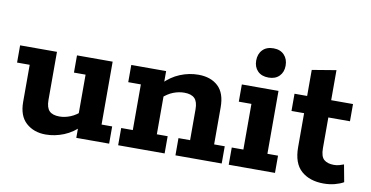

<svg xmlns="http://www.w3.org/2000/svg" viewBox="-63 -768 1826 944"><g transform="rotate(10 849.5 -296.0)"><path d="M204 10Q145 10 106.5 -24.5Q68 -59 68 -129V-314H5V-400H189V-160Q189 -122 205 -105.5Q221 -89 256 -89Q283 -89 311 -100.5Q339 -112 365 -137L347 -103V-314H289V-400H467V-86H520V0H356V-63L377 -65Q339 -26 294.5 -8Q250 10 204 10Z M565 0V-86H623V-314H560V-400H734V-337L721 -335Q759 -374 803.5 -392Q848 -410 894 -410Q956 -410 992.5 -376Q1029 -342 1029 -271V-86H1082V0H851V-86H909V-240Q909 -278 892.5 -294.5Q876 -311 841 -311Q814 -311 786.5 -300.5Q759 -290 732 -265L743 -298V-86H797V0Z M1117 0V-86H1175V-314H1112V-400H1295V-86H1348V0ZM1235 -456Q1200 -456 1180.5 -476Q1161 -496 1161 -528Q1161 -561 1180.5 -581.5Q1200 -602 1235 -602Q1269 -602 1288.5 -581.5Q1308 -561 1308 -528Q1308 -496 1288.5 -476Q1269 -456 1235 -456Z M1592 10Q1522 10 1480 -27Q1438 -64 1438 -145V-314H1375V-400H1438V-530L1558 -550V-400H1667V-314H1559V-161Q1559 -119 1576.5 -104Q1594 -89 1626 -89Q1640 -89 1652.5 -92.5Q1665 -96 1675 -100L1691 -14Q1674 -4 1648 3Q1622 10 1592 10Z"/></g></svg>

Font: Rokkitt
Style: Bold
Weight: 700
Designer: Vernon Adams
Foundry: Vernon Adams
Version: Version 3.103